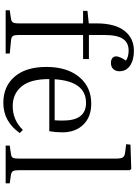

<svg xmlns="http://www.w3.org/2000/svg" viewBox="147 -970 836 1171"><g transform="rotate(90 565.5 -384.0)"><path d="M42 0V-24.9L91.8 -32.2Q109.9 -34.7 116 -43.9Q122.1 -53.2 122.1 -81.1V-472.2H45.9V-499L122.1 -506.8V-553.2Q122.1 -666.5 167.2 -724.4Q212.4 -782.2 289.1 -782.2Q345.2 -782.2 379.6 -758.8Q414.1 -735.4 414.1 -693.8Q414.1 -671.4 400.9 -656.7Q387.7 -642.1 363.8 -642.1Q344.7 -642.1 334 -650.6Q323.2 -659.2 323.2 -673.8Q323.2 -695.3 349.1 -733.9Q324.2 -750 288.1 -750Q239.7 -750 216.3 -715.1Q192.9 -680.2 192.9 -601.1V-507.8H339.8V-472.2H192.9V-78.1Q192.9 -53.7 199 -44.4Q205.1 -35.2 222.2 -33.2L306.2 -24.9V0Z M606.9 14.2Q506.3 14.2 447 -54.7Q387.7 -123.5 387.7 -249Q387.7 -373.5 448.5 -447.8Q509.3 -522 611.8 -522Q692.9 -522 739.7 -473.6Q786.6 -425.3 786.6 -346.2Q786.6 -305.2 779.8 -266.1H461.9Q461.4 -152.8 506.1 -97.9Q550.8 -43 627 -43Q711.4 -43 772 -105L791 -85.9Q720.2 14.2 606.9 14.2ZM462.9 -298.8H712.9Q714.8 -315.9 714.8 -350.1Q714.8 -490.2 606.9 -490.2Q475.6 -490.2 462.9 -298.8Z M867.7 0V-24.9L918 -32.2Q936 -34.2 941.4 -43.7Q946.8 -53.2 946.8 -81.1V-671.9Q946.8 -704.1 939.2 -715.1Q931.6 -726.1 907.7 -729L858.9 -734.9L861.8 -761.2L1008.8 -766.1L1017.6 -757.8V-78.1Q1017.6 -54.7 1023.2 -44.9Q1028.8 -35.2 1045.9 -32.2L1097.7 -24.9V0Z"/></g></svg>

Font: Literata Light
Style: Regular
Weight: 300
Designer: Latin by Veronika Burian and Jose Scaglione. Greek by Irene Vlachou. Cyrillic by Vera Evstafieva.
Foundry: TypeTogether
Version: Version 3.021